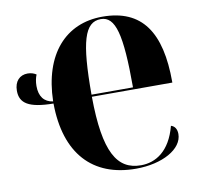

<svg xmlns="http://www.w3.org/2000/svg" viewBox="-81 -811 949 907"><g transform="rotate(-10 393.5 -357.5)"><path d="M500 10C627 10 725 -45 725 -117C725 -140 715 -156 697 -161C666 -43 596 -2 526 -2C412 -2 355 -93 353 -361H739V-364C739 -603 657 -725 467 -725C291 -725 174 -597 169 -371C126 -377 104 -407 104 -456C104 -477 108 -496 114 -510C105 -516 91 -522 73 -522C35 -522 9 -496 9 -450C9 -390 51 -362 169 -361C171 -120 292 10 500 10ZM552 -371H353C353 -625 380 -715 458 -715C528 -715 552 -626 552 -371Z"/></g></svg>

Font: Noto Serif Display Condensed Black
Style: Regular
Weight: 900
Width: 3
Designer: Monotype Design Team
Foundry: Monotype Imaging Inc.
Version: Version 2.009